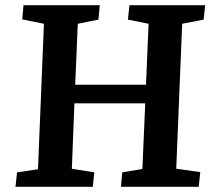

<svg xmlns="http://www.w3.org/2000/svg" viewBox="-20 -723 825 743"><path d="M542 -323H268L258 -70L345 -56L339 0H40L46 -56L127 -68L150 -631L66 -648L71 -703H366L361 -647L281 -631L271 -395H545L555 -631L475 -647L481 -703H774L768 -647L685 -631L662 -70L755 -57L749 0H448L453 -56L531 -69Z"/></svg>

Font: Literata 18pt SemiBold
Style: Italic
Weight: 600
Italic angle: -2°
Designer: Latin by Veronika Burian and Jose Scaglione. Greek by Irene Vlachou. Cyrillic by Vera Evstafieva
Foundry: TypeTogether
Version: Version 3.103;gftools[0.9.29]